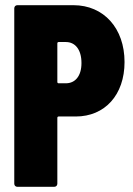

<svg xmlns="http://www.w3.org/2000/svg" viewBox="-20 -720 511 740"><path d="M263 -700H47C40 -700 35 -695 35 -688V-12C35 -5 40 0 47 0H189C196 0 201 -5 201 -12V-266C201 -269 203 -271 206 -271H272C384 -271 460 -354 460 -481C460 -611 380 -700 263 -700ZM234 -399H206C203 -399 201 -401 201 -404V-553C201 -556 203 -558 206 -558H234C269 -558 294 -530 294 -477C294 -426 269 -399 234 -399Z"/></svg>

Font: Barlow Condensed ExtraBold
Style: Regular
Weight: 800
Width: 3
Designer: Jeremy Tribby
Foundry: Tribby Type
Version: Version 1.422;hotconv 1.0.109;makeotfexe 2.5.65596